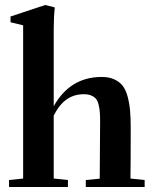

<svg xmlns="http://www.w3.org/2000/svg" viewBox="-20 -746 612 766"><path d="M16.1 0V-27.8L72.3 -33.7V-645L22 -657.2V-680.2L160.6 -726.1L198.7 -716.3Q194.3 -678.7 194.3 -629.9V-322.3Q259.8 -439 385.7 -439Q414.6 -439 435.3 -429.7Q456.1 -420.4 468.8 -404.5Q481.4 -388.7 488.8 -362.1Q496.1 -335.4 498.8 -306.2Q501.5 -276.9 501.5 -235.8Q501.5 -99.1 500.5 -33.7L557.1 -27.8V0H322.3V-27.8L377.9 -33.2Q379.4 -254.4 379.4 -261.2Q379.4 -284.2 378.2 -299.1Q377 -314 373.3 -328.9Q369.6 -343.8 362.8 -351.8Q356 -359.9 344 -365Q332 -370.1 314.9 -370.1Q275.4 -370.1 246.1 -349.6Q216.8 -329.1 194.3 -285.2V-33.7L251 -27.8V0Z"/></svg>

Font: Elstob 14pt
Style: Bold
Weight: 700
Designer: Peter S. Baker
Version: Version 1.015